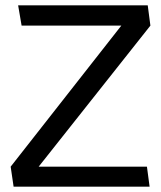

<svg xmlns="http://www.w3.org/2000/svg" viewBox="-20 -700 604 720"><path d="M531 -75H125L544 -604L534 -680H48L61 -604H435L20 -75L31 0H541Z"/></svg>

Font: Catamaran Medium
Style: Regular
Weight: 500
Designer: Pria Ravichandran
Version: Version 2.000